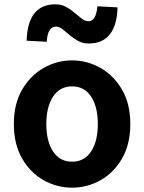

<svg xmlns="http://www.w3.org/2000/svg" viewBox="-20 -853 666 887"><path d="M313 14Q243 14 181.5 -20.5Q120 -55 82 -121Q44 -187 44 -280Q44 -373 82 -438.5Q120 -504 181.5 -539Q243 -574 313 -574Q383 -574 444.5 -539Q506 -504 544 -438.5Q582 -373 582 -280Q582 -187 544 -121Q506 -55 444.5 -20.5Q383 14 313 14ZM313 -106Q370 -106 401 -153.5Q432 -201 432 -280Q432 -359 401 -406.5Q370 -454 313 -454Q256 -454 225 -406.5Q194 -359 194 -280Q194 -201 225 -153.5Q256 -106 313 -106ZM390 -652Q362 -652 340.5 -664Q319 -676 301.5 -691Q284 -706 269 -718Q254 -730 239 -730Q200 -730 196 -660L103 -665Q108 -833 236 -833Q264 -833 285.5 -821Q307 -809 324.5 -794Q342 -779 357.5 -767Q373 -755 388 -755Q424 -755 430 -824L523 -819Q521 -737 487.5 -694.5Q454 -652 390 -652Z"/></svg>

Font: Chiron Sans HK TT
Style: Bold
Weight: 700
Designer: Ryoko NISHIZUKA 西塚涼子 (kana, bopomofo & ideographs); Paul D. Hunt (Latin, Greek & Cyrillic); Sandoll Communications 산돌커뮤니
Foundry: Adobe
Version: Version 2.022;hotconv 1.0.109;makeotfexe 2.5.65596